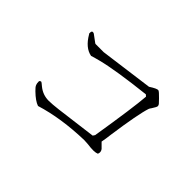

<svg xmlns="http://www.w3.org/2000/svg" viewBox="-88 -893 1095 1095"><g transform="rotate(45 460.0 -345.5)"><path d="M666 -184 696 -154Q708 -138 700 -120Q679 -110 623 -118Q602 -120 590 -120Q408 -115 266 -71Q236 -81 196 -120Q178 -137 174 -148Q170 -156 170 -175Q174 -182 182 -182Q184 -182 204 -165Q241 -135 288 -135Q314 -135 364 -141L606 -172L614 -184Q657 -450 664 -544L654 -553Q431 -528 331 -502Q303 -495 278 -487Q223 -497 183 -566Q182 -568 180 -570Q178 -598 199 -588L245 -554Q248 -553 250 -553H311Q313 -553 314 -553L636 -596Q676 -622 688 -620Q696 -618 723 -590Q732 -580 740 -572Q750 -563 750 -553Q750 -546 733 -520Q726 -511 724 -505Q703 -441 676 -250Q671 -208 666 -184Z"/></g></svg>

Font: cwTeXKai
Style: Medium
Weight: 500
Version: Version 1.17